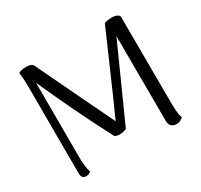

<svg xmlns="http://www.w3.org/2000/svg" viewBox="-149 -894 1147 1097"><g transform="rotate(-30 425.0 -345.5)"><path d="M755 -114Q755 -85 757 -57Q759 -29 767 -7Q761 -2 749.5 4.5Q738 11 720 11Q701 11 689 -1Q677 -13 677 -33L675 -603L688 -625L456 -109Q434 -101 416 -100Q398 -99 380 -107Q339 -185 296.5 -270.5Q254 -356 213 -444Q172 -532 134 -616L144 -606L145 -114Q145 -85 147.5 -54Q150 -23 158 -1Q152 4 144 7.5Q136 11 125 11Q110 11 103 1Q96 -9 96 -26L95 -579Q95 -616 93.5 -642.5Q92 -669 89 -690Q94 -696 107 -699Q120 -702 142 -702Q157 -702 167 -698.5Q177 -695 184 -686Q247 -554 310 -422.5Q373 -291 435 -163L421 -162Q449 -223 479 -291Q509 -359 539.5 -429Q570 -499 599.5 -566.5Q629 -634 655 -694Q669 -699 682.5 -700.5Q696 -702 704 -702Q723 -702 737.5 -695.5Q752 -689 753 -678Z"/></g></svg>

Font: Arima
Style: Regular
Weight: 400
Designer: Joana Correia and Natanael Gama
Foundry: NDISCOVER
Version: Version 1.101;gftools[0.9.23]